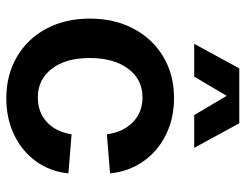

<svg xmlns="http://www.w3.org/2000/svg" viewBox="-105 -658 779 609"><g transform="rotate(90 284.5 -353.5)"><path d="M39 -249Q39 -327 71 -387.5Q103 -448 160 -482Q217 -516 291 -516Q355 -516 407 -490.5Q459 -465 491.5 -419Q524 -373 530 -313L406 -303Q399 -355 367.5 -385.5Q336 -416 289 -416Q232 -416 198 -370.5Q164 -325 164 -248Q164 -173 198 -128.5Q232 -84 289 -84Q336 -84 367 -112.5Q398 -141 406 -191L530 -181Q524 -123 492 -78.5Q460 -34 408 -9Q356 16 292 16Q218 16 160.5 -17.5Q103 -51 71 -111Q39 -171 39 -249ZM371 -723 449 -580H345L284 -683L223 -580H119L197 -723Z"/></g></svg>

Font: MedMera Sans Semibold
Style: Regular
Weight: 600
Designer: Kasper Nordkvist
Foundry: UNCUT.wtf
Version: Version 1.300